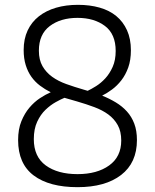

<svg xmlns="http://www.w3.org/2000/svg" viewBox="-20 -770 641 795"><path d="M301 5Q184 5 119.5 -43.5Q55 -92 55 -190Q55 -235 68.5 -268Q82 -301 102 -324.5Q122 -348 145.5 -363.5Q169 -379 190 -388Q166 -400 145.5 -415.5Q125 -431 110 -452Q95 -473 86.5 -500.5Q78 -528 78 -563Q78 -609 94.5 -644Q111 -679 141 -702.5Q171 -726 212 -738Q253 -750 303 -750Q352 -750 392.5 -738.5Q433 -727 461.5 -703.5Q490 -680 506 -644.5Q522 -609 522 -562Q522 -521 511 -490.5Q500 -460 482.5 -437.5Q465 -415 444 -399.5Q423 -384 403 -374Q433 -362 459.5 -346Q486 -330 505.5 -308.5Q525 -287 536 -258Q547 -229 547 -190Q547 -96 481.5 -45.5Q416 5 301 5ZM247 -365Q232 -359 210.5 -347Q189 -335 168.5 -315.5Q148 -296 134 -266Q120 -236 120 -194Q120 -121 169.5 -85Q219 -49 301 -49Q382 -49 432 -85Q482 -121 482 -188Q482 -226 467.5 -252Q453 -278 428.5 -296Q404 -314 370.5 -326.5Q337 -339 299 -350ZM141 -560Q141 -522 156 -496Q171 -470 196 -452Q221 -434 254.5 -422Q288 -410 326 -399L343 -394Q358 -401 378 -413.5Q398 -426 416 -445.5Q434 -465 446.5 -493Q459 -521 459 -559Q459 -629 414.5 -662.5Q370 -696 301 -696Q231 -696 186 -662Q141 -628 141 -560Z"/></svg>

Font: Encode Sans Normal
Style: Light
Weight: 300
Designer: Pablo Impallari, Andres Torresi
Foundry: Pablo Impallari, Andres Torresi
Version: Version 1.000; ttfautohint (v1.00) -l 8 -r 50 -G 200 -x 14 -